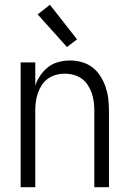

<svg xmlns="http://www.w3.org/2000/svg" viewBox="-20 -780 540 800"><path d="M66 0V-520H127V-424Q135 -447 149 -467Q163 -487 182 -501.5Q201 -516 225 -522Q249 -528 273 -528Q297 -528 321.5 -521Q346 -514 365.5 -499Q385 -484 398.5 -462.5Q412 -441 420 -417.5Q428 -394 431 -369.5Q434 -345 434 -320V0H373V-320Q373 -339 370.5 -357Q368 -375 362 -392.5Q356 -410 345.5 -426Q335 -442 320 -452.5Q305 -463 287 -468Q269 -473 250 -473Q231 -473 213 -468Q195 -463 180 -452.5Q165 -442 154.5 -426Q144 -410 138 -392.5Q132 -375 129.5 -357Q127 -339 127 -320V0ZM259 -584 137 -720 188 -760 301 -616Z"/></svg>

Font: Iosevka Curly Light
Style: Regular
Weight: 300
Monospace: yes
Designer: Belleve Invis
Foundry: Belleve Invis
Version: Version 22.1.2; ttfautohint (v1.8.4)